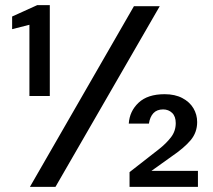

<svg xmlns="http://www.w3.org/2000/svg" viewBox="-20 -724 825 744"><path d="M94 -352V-628L27 -611V-660L124 -704H173V-352ZM96 0 499 -700H599L195 0ZM482 0V-57L596 -146Q624 -168 642.5 -192Q661 -216 661 -247Q661 -273 647 -286.5Q633 -300 612 -300Q588 -300 574.5 -285.5Q561 -271 557 -245H479Q482 -293 517 -326Q552 -359 618 -359Q658 -359 686.5 -344Q715 -329 729.5 -304.5Q744 -280 744 -251Q744 -211 719 -181Q694 -151 644 -117L567 -62H747V0Z"/></svg>

Font: DM Sans 10pt Medium
Style: Regular
Weight: 500
Version: Version 4.004;gftools[0.9.30]